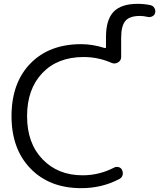

<svg xmlns="http://www.w3.org/2000/svg" viewBox="-20 -970 829 1000"><path d="M764 -943Q777 -940 784 -928.5Q791 -917 788 -903Q785 -891 773.5 -885Q762 -879 749 -882Q727 -887 709 -887Q655 -887 633 -861Q611 -835 611 -773V-673Q611 -654 594 -644.5Q577 -635 560 -643Q491 -673 416 -673Q280 -673 200.5 -589.5Q121 -506 121 -365Q121 -224 201.5 -140.5Q282 -57 410 -57Q497 -57 574 -97Q585 -103 598 -99.5Q611 -96 616 -84Q622 -71 618.5 -58Q615 -45 602 -38Q512 10 403 10Q238 10 139 -92Q40 -194 40 -365Q40 -538 138 -639Q236 -740 403 -740Q462 -740 525 -720Q532 -718 532 -726V-777Q532 -867 571.5 -908.5Q611 -950 697 -950Q733 -950 764 -943Z"/></svg>

Font: Rounded Mplus 1c
Style: Regular
Weight: 400
Version: Version 1.059.20150529